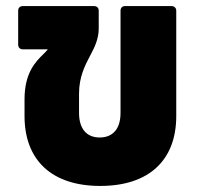

<svg xmlns="http://www.w3.org/2000/svg" viewBox="-20 -601 661 634"><path d="M393 -581C384 -581 378 -575 378 -566V-228C378 -176 353 -147 309 -147C266 -147 241 -176 241 -228V-292C241 -346 260 -384 277 -416C292 -444 306 -472 306 -507V-566C306 -575 300 -581 290 -581H56C46 -581 40 -575 40 -566V-454C40 -444 46 -438 56 -438H138C134 -433 129 -428 124 -423C97 -397 61 -360 61 -273V-218C61 -71 152 13 311 13C471 13 562 -71 562 -218V-566C562 -575 555 -581 546 -581Z"/></svg>

Font: LINE Seed Sans TH ExtraBold
Style: Regular
Weight: 800
Designer: Dalton Maag Ltd | Thai characters by Cadson Demak Co.,Ltd.
Foundry: Dalton Maag Ltd
Version: Version 1.003